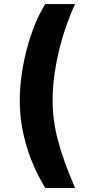

<svg xmlns="http://www.w3.org/2000/svg" viewBox="-20 -792 420 948"><path d="M77.6 -296.4C77.6 -149.4 120.6 0.5 203.6 136.2H350.6C271.5 -48.8 239.7 -168.5 239.7 -296.4C239.7 -443.8 281.2 -620.6 350.6 -772H203.6C129.4 -654.8 77.6 -458.5 77.6 -296.4Z"/></svg>

Font: Raveo
Style: Bold
Weight: 700
Designer: Jakub Foglar, Rasmus Andersson (Inter)
Foundry: Jakubfoglar.com
Version: Version 1.100;Glyphs 3.2.3 (3260)